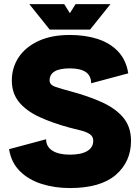

<svg xmlns="http://www.w3.org/2000/svg" viewBox="-20 -909 688 943"><path d="M323.2 -573.2Q223.6 -573.2 223.6 -513.7Q223.6 -491.7 254.2 -481.7Q284.7 -471.7 323.2 -461.4Q413.1 -437.5 480.5 -407Q547.9 -376.5 585.7 -331.1Q623.5 -285.6 623.5 -217.3Q623.5 -114.7 548.6 -50Q473.6 14.6 323.2 14.6Q249 14.6 184.8 -5.6Q120.6 -25.9 77.9 -68.1Q35.2 -110.4 24.4 -176.3L206.5 -225.1Q206.5 -188.5 237.5 -168.9Q268.6 -149.4 323.2 -149.4Q378.4 -149.4 408.2 -167Q438 -184.6 438 -217.3Q438 -239.3 420.2 -250.7Q402.3 -262.2 375.7 -268.6Q349.1 -274.9 323.2 -281.7Q238.3 -304.7 174.1 -334.2Q109.9 -363.8 74 -407Q38.1 -450.2 38.1 -513.7Q38.1 -577.1 71.8 -627.7Q105.5 -678.2 169.2 -707.8Q232.9 -737.3 323.2 -737.3Q397.9 -737.3 459 -717.8Q520 -698.2 559.8 -656.5Q599.6 -614.7 609.9 -548.8L427.7 -500Q427.7 -573.2 323.2 -573.2ZM295.4 -888.7 323.2 -844.2 351.1 -888.7H522.5L422.4 -763.7H224.1L124 -888.7Z"/></svg>

Font: Giphurs Black
Style: Regular
Weight: 900
Version: Version 0.920; ttfautohint (v1.8.4.7-5d5b)